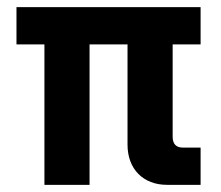

<svg xmlns="http://www.w3.org/2000/svg" viewBox="-20 -516 618 536"><path d="M104 0H230V-392H336V-112C336 -44 380 0 446 0H540V-104H490C472 -104 462 -114 462 -134V-392H540V-496H26V-392H104Z"/></svg>

Font: Meta Space
Style: Bold
Weight: 700
Designer: Meta Pool / Florian Karsten
Foundry: Meta Pool / Florian Karsten
Version: Version 2.000;Glyphs 3.1.1 (3137)